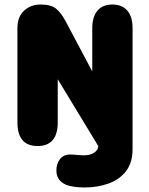

<svg xmlns="http://www.w3.org/2000/svg" viewBox="-20 -645 659 848"><path d="M387.5 -520Q387.5 -571 410.5 -598Q433.5 -625 476.5 -625Q519.5 -625 542.5 -598Q565.5 -571 565.5 -520V12.5Q565.5 74.5 535.8 112Q506 149.5 457.8 166.2Q409.5 183 354 183Q330.5 183 309 180.2Q287.5 177.5 270.5 170.5Q252 162.5 240.5 147.2Q229 132 229 107.5Q229 78.5 244.8 58Q260.5 37.5 289.5 37.5Q302 37.5 315.5 39Q323 39.5 331 40.2Q339 41 347.5 41Q371 41 385.5 34.8Q400 28.5 407 19Q414 9.5 414 0L235 -295V-105Q235 0 146 0Q57 0 57 -105V-520Q57 -571 86.5 -598Q116 -625 158.5 -625H161Q205 -625 227.5 -606.8Q250 -588.5 270.5 -550L387.5 -329.5Z"/></svg>

Font: Sono Monospace ExtraBold
Style: Regular
Weight: 800
Version: Version 2.112